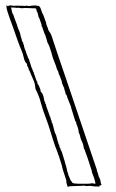

<svg xmlns="http://www.w3.org/2000/svg" viewBox="-20 -727 452 746"><path d="M374 -12H373Q372 -13 369 -31L367 -34L365 -39Q363 -40 362 -48L356 -66V-71H355Q321 -173 288 -269Q274 -310 259.5 -353.5Q245 -397 230.5 -439Q216 -481 203 -519.5Q190 -558 180 -589Q177 -597 171.5 -604.5Q166 -612 166 -619H165L160 -633Q160 -635 159.5 -636Q159 -637 159 -639L149 -667L143 -679Q142 -681 141.5 -684Q141 -687 139 -691L137 -696Q137 -698 133 -702L132 -703Q130 -705 127 -704.5Q124 -704 121 -705V-706Q116 -706 110.5 -705.5Q105 -705 100 -705V-704H86Q86 -705 85 -706H83V-704Q75 -704 66 -704.5Q57 -705 49 -705Q35 -705 33 -704L32 -705Q28 -705 25 -705.5Q22 -706 18 -706L9 -703Q8 -705 7.5 -705Q7 -705 7 -707Q5 -707 5 -702Q5 -695 9 -682Q13 -669 18 -655.5Q23 -642 27 -631Q31 -620 32 -617Q40 -594 47.5 -572.5Q55 -551 64 -530Q69 -519 72.5 -502.5Q76 -486 84 -480L86 -474Q85 -474 85 -472Q87 -470 89.5 -464.5Q92 -459 92 -455V-453Q93 -454 94 -454Q99 -440 108 -420.5Q117 -401 117 -386L119 -384L117 -383Q131 -357 138.5 -328.5Q146 -300 157 -272Q168 -243 176.5 -214.5Q185 -186 195 -157Q196 -155 200.5 -143.5Q205 -132 209.5 -118Q214 -104 218 -91.5Q222 -79 222 -76L224 -68L228 -56L231 -47L237 -28Q238 -27 238 -17H239L238 -14Q239 -13 240 -13V-9Q241 -8 243 -1Q248 -3 254 -3.5Q260 -4 268 -4L297 -5Q299 -5 300 -4V-5Q301 -6 305 -6Q310 -5 312.5 -4.5Q315 -4 317 -4L330 -5Q346 -2 366 -2Q367 -3 367 -7H366H373Q374 -8 374 -12ZM351 -14 349 -13 338 -15Q331 -14 327.5 -13.5Q324 -13 319 -13H288Q279 -13 271 -14Q263 -15 261 -17L259 -21L255 -25L247 -44L245 -48Q245 -54 244 -55L242 -58Q241 -63 239 -72.5Q237 -82 236 -84L234 -90L232 -98L222 -131L220 -137L216 -145Q215 -146 215 -150L213 -152L211 -157Q211 -159 210.5 -160.5Q210 -162 210 -164L208 -166L206 -173L204 -179L198 -202Q198 -203 196 -203L197 -205L193 -212L185 -243L183 -249Q181 -249 181 -252.5Q181 -256 180 -258L178 -262Q177 -263 177 -269H176Q175 -270 175 -274H174L172 -280L162 -308L160 -313Q160 -315 159 -319Q158 -323 157 -323L156 -325Q156 -327 155.5 -328Q155 -329 155 -331L153 -333V-332Q153 -332 152 -336.5Q151 -341 150 -347Q149 -353 146.5 -359Q144 -365 141 -368L139 -370Q138 -370 138 -372Q138 -373 137.5 -375Q137 -377 137 -379L131 -394L129 -398Q125 -398 125 -410L123 -411Q122 -412 113 -439L112 -441Q111 -442 111 -447H110Q108 -450 107.5 -452.5Q107 -455 106 -457Q105 -459 105 -460L104 -462Q102 -464 101 -470L97 -482Q95 -487 94 -491.5Q93 -496 92 -498L89 -502Q89 -504 84 -516L82 -521Q82 -524 76 -538L74 -545Q73 -546 73 -552L71 -554Q70 -557 70 -561Q70 -562 69 -563H68Q64 -571 64 -576L61 -584L58 -598L53 -611Q50 -614 50 -620L48 -622Q48 -624 47.5 -625Q47 -626 47 -628L36 -657L31 -672L29 -673L26 -684Q25 -688 24.5 -691Q24 -694 23 -698Q28 -698 33 -697.5Q38 -697 43 -697V-696Q45 -696 47.5 -696.5Q50 -697 52 -697Q62 -695 63 -695Q67 -695 71 -695.5Q75 -696 79 -696Q94 -695 104.5 -695Q115 -695 120 -694L122 -687Q122 -684 123 -683L125 -680Q130 -663 130 -660L132 -658L141 -633Q141 -630 141.5 -628.5Q142 -627 142 -625Q142 -623 143 -623H144Q146 -615 146 -616L152 -599L156 -590Q156 -591 158 -583L160 -578Q160 -577 161 -574Q162 -572 162.5 -568.5Q163 -565 165 -561L166 -559L171 -549Q173 -543 174.5 -538.5Q176 -534 177 -531Q178 -527 179 -525L186 -500Q187 -499 189 -493L195 -477L197 -472Q198 -471 198 -470Q198 -467 199 -465L200 -463Q201 -462 201 -458L202 -456L205 -452L208 -442Q208 -439 209 -438L211 -435L220 -411Q220 -406 221 -405L222 -401Q222 -400 223 -399Q224 -398 226 -391H227Q227 -388 228 -387H229Q229 -382 230 -381Q231 -380 231 -375L233 -373Q234 -363 236 -360H237Q238 -359 238 -357L240 -355Q241 -354 241 -349L242 -347L256 -312L257 -306L259 -300L273 -255L275 -254Q276 -254 276 -252Q276 -247 277 -244H278L280 -238L282 -232Q286 -221 286 -211H287L289 -205L291 -199Q292 -194 293 -190.5Q294 -187 295 -185Q296 -182 296 -181L298 -179Q299 -178 299 -174H300L302 -168Q304 -163 304.5 -158Q305 -153 307 -148L309 -145L311 -139L320 -114L322 -108L324 -102L336 -65Q337 -64 337 -58Q341 -48 345 -37Q349 -26 351 -14Z"/></svg>

Font: Londrina Sketch
Style: Regular
Weight: 400
Designer: Marcelo Magalhaes
Foundry: Marcelo Magalhães
Version: Version 1.002